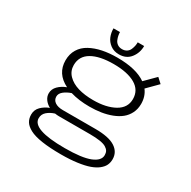

<svg xmlns="http://www.w3.org/2000/svg" viewBox="-187 -844 1225 1231"><g transform="rotate(30 425.0 -228.0)"><path d="M535 -662Q535 -611 505 -572.8Q475 -534.5 420.5 -534.5Q383.5 -534.5 357.2 -554Q331 -573.5 319.5 -601.5Q308 -629.5 308 -662H356Q356 -649.5 358.5 -636.5Q361 -623.5 367.2 -608.2Q373.5 -593 387.5 -583.2Q401.5 -573.5 421.5 -573.5Q441.5 -573.5 455.8 -583Q470 -592.5 476.2 -607.8Q482.5 -623 485 -636Q487.5 -649 487.5 -662ZM424.5 -150Q346 -150 284 -168.5Q251.5 -157.5 230.2 -140Q209 -122.5 209 -100.5Q209 -74.5 230.5 -60Q252 -45.5 289 -45.5H530Q629 -45.5 676 -15.5Q723 14.5 723 68Q723 92 713.8 112Q704.5 132 682.2 149.8Q660 167.5 626 179.8Q592 192 539.5 199.2Q487 206.5 420 206.5Q336 206.5 277.5 197.5Q219 188.5 186.8 171.2Q154.5 154 140.8 132Q127 110 127 80Q127 45 151.2 20.8Q175.5 -3.5 210 -16.5Q185 -30 170.8 -50.2Q156.5 -70.5 156.5 -94Q156.5 -125.5 180.2 -149.2Q204 -173 239 -186Q144 -233 144 -331Q144 -378 165.8 -413.5Q187.5 -449 226.5 -470.2Q265.5 -491.5 315.2 -501.8Q365 -512 424.5 -512Q564 -512 637 -460.5L712.5 -536L748.5 -503L673 -427Q704 -386.5 704 -331Q704 -293 688.8 -262.2Q673.5 -231.5 647.8 -210.8Q622 -190 586 -176.2Q550 -162.5 509.8 -156.2Q469.5 -150 424.5 -150ZM424.5 -198Q520.5 -198 581.8 -232.2Q643 -266.5 643 -331Q643 -397 585 -430.8Q527 -464.5 424.5 -464.5Q321 -464.5 263 -430.8Q205 -397 205 -331Q205 -287.5 234.8 -257Q264.5 -226.5 313 -212.2Q361.5 -198 424.5 -198ZM180.5 76.5Q180.5 159.5 420 159.5Q547 159.5 606.5 135.8Q666 112 666 70.5Q666 53.5 659.5 41.8Q653 30 637 20.2Q621 10.5 591 5.8Q561 1 517 1H286Q273 1 257 -1.5Q224 9 202.2 28.2Q180.5 47.5 180.5 76.5Z"/></g></svg>

Font: League Mono Wide UltraLight
Style: Regular
Weight: 200
Width: 8
Designer: Tyler Finck
Foundry: The League of Moveable Type / Tyler Finck
Version: Version 2.210